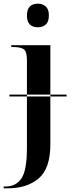

<svg xmlns="http://www.w3.org/2000/svg" viewBox="-21 -781 396 1041"><path d="M30 -258V-268H340V-258ZM185 -633Q210 -633 227 -648Q244 -663 244 -697Q244 -731 227 -746Q210 -761 185 -761Q125 -761 125 -697Q125 -633 185 -633ZM-1 240H22Q125 240 188.5 186.5Q252 133 252 1V-536H40V-526H51Q88 -526 106.5 -515Q125 -504 125 -455V21Q125 142 95.5 186Q66 230 10 230H-1Z"/></svg>

Font: Noto Serif Display Semi
Style: Regular
Weight: 600
Designer: Monotype Design Team
Foundry: Monotype Imaging Inc.
Version: Version 1.900